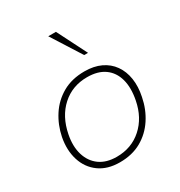

<svg xmlns="http://www.w3.org/2000/svg" viewBox="-177 -870 934 998"><g transform="rotate(-30 290.0 -371.0)"><path d="M254 6Q180 6 131 -29.5Q82 -65 63 -125.5Q44 -186 58 -259Q71 -324 106 -378Q141 -432 197 -464Q253 -496 329 -496Q385 -496 426.5 -476.5Q468 -457 493.5 -421Q519 -385 526.5 -336.5Q534 -288 522 -231Q509 -164 473.5 -110Q438 -56 383 -25Q328 6 254 6ZM254 -27Q343 -27 405 -82.5Q467 -138 485 -231Q499 -302 484.5 -354Q470 -406 430 -434.5Q390 -463 326 -463Q237 -463 175 -407Q113 -351 94 -254Q81 -188 96.5 -136.5Q112 -85 152 -56Q192 -27 254 -27ZM371 -570 258 -748H304L394 -570Z"/></g></svg>

Font: REM Medium Thin
Style: Italic
Weight: 250
Italic angle: -11°
Version: Version 1.005;gftools[0.9.28]